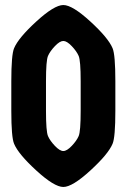

<svg xmlns="http://www.w3.org/2000/svg" viewBox="-20 -732 504 764"><path d="M36 -160Q25 -186 25 -291V-409Q25 -514 36 -540Q53 -581 124.5 -646.5Q196 -712 232 -712Q268 -712 339.5 -646.5Q411 -581 428 -540Q439 -514 439 -409V-291Q439 -186 428 -160Q411 -119 339.5 -53.5Q268 12 232 12Q196 12 124.5 -53.5Q53 -119 36 -160ZM301 -291V-409Q301 -491 293 -509.5Q285 -528 265.5 -548.5Q246 -569 232 -569Q218 -569 198.5 -548.5Q179 -528 171 -509.5Q163 -491 163 -409V-291Q163 -209 171 -190.5Q179 -172 198.5 -151.5Q218 -131 232 -131Q246 -131 265.5 -151.5Q285 -172 293 -190.5Q301 -209 301 -291Z"/></svg>

Font: Germania One
Style: Regular
Weight: 400
Designer: John Vargas Beltran
Foundry: John Vargas Beltran
Version: Version 1.001